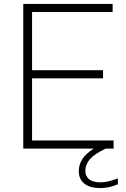

<svg xmlns="http://www.w3.org/2000/svg" viewBox="-20 -760 646 982"><path d="M583 152.5V182.5Q537 202 493.5 202Q440 202 411.5 179.2Q383 156.5 383 115.5Q383 82.5 400.8 54.2Q418.5 26 459.5 0H99V-740H556V-698.5H144V-401H507V-359.5H144V-41.5H561V0H520.5Q462 28 439.2 54.8Q416.5 81.5 416.5 113.5Q416.5 142 436.2 157.2Q456 172.5 493.5 172.5Q513.5 172.5 534 167.8Q554.5 163 583 152.5Z"/></svg>

Font: Encode Sans Semi Expanded ExLight
Style: Regular
Weight: 275
Width: 6
Designer: Multiple Designers
Foundry: Impallari Type
Version: Version 2.000